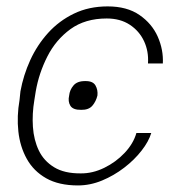

<svg xmlns="http://www.w3.org/2000/svg" viewBox="-20 -558 545 588"><path d="M218.8 9.9Q160.2 9.9 121.4 -12.1Q82.7 -34.1 62 -71.6Q41.2 -109 36.2 -155.7Q31.2 -202.4 39.8 -251.4L42.6 -278.4Q51.5 -327.4 72.6 -373.8Q93.8 -420.1 127.3 -457.2Q160.9 -494.3 206.5 -516.3Q252.1 -538.4 309.7 -538.4Q369 -538.4 407.1 -512.1Q445.3 -485.8 463.1 -445.7Q480.8 -405.5 478.7 -363.6H433.2Q435.7 -400.6 421.2 -431.8Q406.6 -463.1 377.5 -482.2Q348.4 -501.4 306.8 -501.4Q240.8 -501.4 195.8 -468.8Q150.9 -436.1 125 -384.9Q99.1 -333.8 89.5 -278.4L85.2 -251.4Q78.1 -209.5 80.8 -169.4Q83.5 -129.3 98.9 -97.1Q114.3 -65 145.8 -45.8Q177.2 -26.6 227.3 -27Q263.5 -26.6 299.2 -44Q334.9 -61.4 361.7 -89.8Q388.5 -118.3 397.7 -150.6H443.2Q435.4 -124.6 413.5 -96.6Q391.7 -68.5 360.3 -44.4Q328.8 -20.2 292.4 -5.1Q256 9.9 218.8 9.9ZM191.8 -265.6Q193.5 -282.7 205.1 -296.3Q216.6 -310 241.5 -309.7Q264.6 -310 272.4 -296.3Q280.2 -282.7 278.4 -265.6Q274.1 -247.5 263 -234.4Q251.8 -221.2 228.7 -221.6Q203.5 -221.2 195.5 -234.2Q187.5 -247.2 191.8 -265.6Z"/></svg>

Font: Inter Thin  BETA
Style: Italic
Weight: 100
Italic angle: -9.39999°
Designer: Rasmus Andersson
Foundry: rsms
Version: Version 3.011;git-f93a4a705